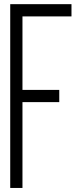

<svg xmlns="http://www.w3.org/2000/svg" viewBox="-20 -907 398 935"><path d="M89.4 8.3H29.8V-886.7H328.1V-827.1H89.4V-469.2H268.6V-409.7H89.4Z"/></svg>

Font: Ignotum
Style: Regular
Weight: 400
Designer: GGBot
Version: 0.10